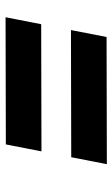

<svg xmlns="http://www.w3.org/2000/svg" viewBox="123 -702 404 690"><g transform="rotate(-90 325.0 -357.0)"><path d="M80 -175 105 -303 562 -304 537 -176ZM126 -410 151 -538 608 -539 583 -411Z"/></g></svg>

Font: REM
Style: Bold Italic
Weight: 700
Italic angle: -11°
Designer: Octavio Pardo
Foundry: Ashler Design
Version: Version 1.005;gftools[0.9.28]